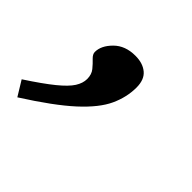

<svg xmlns="http://www.w3.org/2000/svg" viewBox="-163 -234 516 516"><g transform="rotate(45 95.0 24.0)"><path d="M-78 133.5Q-29 101.5 -2 79.5Q25 57.5 35.5 41Q46 24.5 46 8.5Q46 -9 36.8 -20.2Q27.5 -31.5 18.2 -40.2Q9 -49 9 -57.5Q9 -81.5 32 -104.5Q55 -127.5 93.5 -127.5Q122 -127.5 139 -113.2Q156 -99 156 -69Q156 -32.5 139.5 3.5Q123 39.5 78 80.8Q33 122 -52 176Z"/></g></svg>

Font: Newsreader Caption
Style: Italic
Weight: 400
Italic angle: -17°
Designer: Hugues Gentile
Foundry: Production Type
Version: Version 1.001